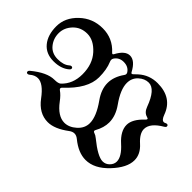

<svg xmlns="http://www.w3.org/2000/svg" viewBox="-174 -1023 1349 1349"><g transform="rotate(45 501.0 -348.0)"><path d="M364.7 -644Q370.1 -638.2 374 -638.2Q377.9 -638.2 381.8 -645Q420.4 -718.3 468.8 -718.3Q518.6 -718.3 558.6 -643.1Q562.5 -635.7 567.1 -635.7Q571.8 -635.7 577.1 -641.1Q589.4 -653.8 603 -665.5Q662.1 -718.3 742.7 -718.3Q888.2 -718.3 932.6 -594.2Q946.8 -554.7 966.8 -554.7Q972.7 -554.7 979.2 -558.3Q985.8 -562 991.7 -562Q1003.9 -562 1003.9 -548.3Q1003.9 -541 992.2 -534.2Q902.3 -481.9 902.3 -421.9Q902.3 -377.9 956.8 -329.1Q1011.2 -280.3 1011.2 -219.7Q1011.2 -146.5 931.9 -62.3Q852.5 22 765.6 22Q693.4 22 618.2 -39.6Q599.1 -55.2 579.8 -55.2Q560.5 -55.2 541 -40.5Q457.5 22 390.6 22Q302.7 22 239.7 -63.2Q176.8 -148.4 123.5 -148.4Q92.8 -148.4 64.5 -123.5Q57.6 -117.7 50.8 -117.7Q38.1 -117.7 38.1 -130.4Q38.1 -137.7 46.4 -144.5Q140.6 -222.2 212.9 -222.2Q250.5 -222.2 263.7 -234.4Q325.7 -292.5 325.7 -389.2Q325.7 -489.7 268.8 -552.2Q211.9 -614.7 147.9 -614.7Q84 -614.7 43.2 -571.8Q2.4 -528.8 2.4 -474.9Q2.4 -420.9 35.6 -380.6Q68.8 -340.3 127 -340.3Q185.1 -340.3 215.3 -367.2Q223.6 -374.5 230 -374.5Q243.7 -374.5 243.7 -361.3Q243.7 -355 235.4 -347.7Q191.4 -309.1 116.2 -309.1Q41 -309.1 -1.2 -360.1Q-43.5 -411.1 -43.5 -497.3Q-43.5 -583.5 27.3 -650.9Q98.1 -718.3 197.8 -718.3Q297.4 -718.3 364.7 -644ZM293.9 -195.8Q319.8 -178.2 348.1 -140.1Q409.7 -57.6 476.1 -57.6Q521.5 -57.6 563.2 -95Q605 -132.3 605 -183.1Q605 -249 538.6 -342.3Q492.7 -406.7 492.7 -469.7Q492.7 -531.7 536.6 -593.3Q542 -600.6 542 -607.4Q542 -614.3 538.1 -620.6Q515.6 -655.3 468.8 -655.3Q423.8 -655.3 400.4 -619.1Q396 -611.8 396 -603.8Q396 -595.7 399.9 -586.9Q422.9 -532.7 422.9 -456.5Q422.9 -342.8 291.5 -221.7Q284.7 -215.3 284.7 -208.7Q284.7 -202.1 293.9 -195.8ZM588.4 -565.4Q588.4 -502 651.4 -413.1Q697.8 -348.1 697.8 -282.7Q697.8 -231 667 -175.8Q664.6 -171.4 664.6 -167.5Q664.6 -159.7 675.3 -156.2Q692.4 -150.9 708.5 -137.2Q808.6 -55.7 857.9 -55.7Q887.2 -55.7 908.4 -77.4Q929.7 -99.1 929.7 -126Q929.7 -174.8 862.5 -235.1Q795.4 -295.4 795.4 -356.4Q795.4 -413.1 863.3 -476.6Q870.6 -482.9 870.6 -488.5Q870.6 -494.1 856.9 -497.6Q823.2 -506.8 808.1 -548.3Q761.2 -676.8 696.3 -676.8Q656.2 -676.8 622.3 -645.5Q588.4 -614.3 588.4 -565.4Z"/></g></svg>

Font: UnifrakturMaguntia18
Style: Book
Weight: 400
Designer: j. 'mach' wust, Gerrit Ansmann, Georg Duffner, based on a font by Peter Wiegel, original typeface by Carl Albert Fahrenw
Version: Version 2017-03-19